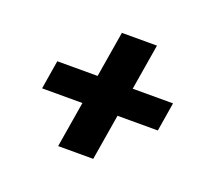

<svg xmlns="http://www.w3.org/2000/svg" viewBox="-86 -684 772 689"><g transform="rotate(20 300.0 -340.0)"><path d="M329 -110H195L224 -285H70L88 -395H242L271 -570H405L376 -395H530L512 -285H358Z"/></g></svg>

Font: Iosevka Aile Extrabold Oblique
Style: Regular
Weight: 800
Italic angle: -9°
Designer: Belleve Invis
Foundry: Belleve Invis
Version: Version 31.1.0; ttfautohint (v1.8.4)